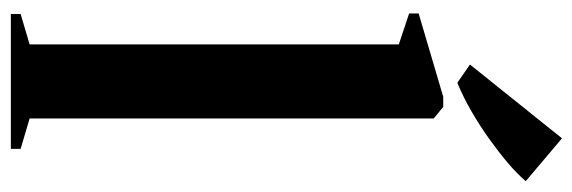

<svg xmlns="http://www.w3.org/2000/svg" viewBox="-380 -702 1082 363"><g transform="rotate(90 161.5 -521.0)"><path d="M64.5 -35.5V-733.5L6 -753V-771L163.5 -817.5H182.5L204.5 -799.5V-35.5L262 -18.5V0H7V-18.5ZM136.5 -844.5 102.5 -868 242 -1042 323 -973.5Q309 -957 288 -939.2Q267 -921.5 242.5 -904Q218 -886.5 191.2 -871Q164.5 -855.5 138 -844.5Z"/></g></svg>

Font: Merriweather 144pt
Style: Bold
Weight: 700
Version: Version 2.100